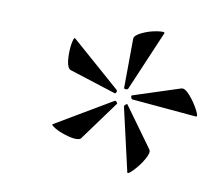

<svg xmlns="http://www.w3.org/2000/svg" viewBox="-52 -750 568 497"><g transform="rotate(10 231.5 -501.0)"><path d="M165 -377Q154 -377 136.5 -382.5Q119 -388 107.5 -395Q96 -402 99 -404L246 -491L248 -492Q250 -492 252.5 -489Q255 -486 254 -485L178 -381Q175 -377 165 -377ZM273 -482Q273 -484 276.5 -487Q280 -490 281 -488L357 -383Q362 -376 351.5 -357.5Q341 -339 326.5 -324Q312 -309 311 -315L273 -481ZM109 -592Q109 -609 112 -622.5Q115 -636 118 -633L247 -520Q248 -519 248 -517Q248 -515 246.5 -512.5Q245 -510 243 -511L121 -550Q109 -554 109 -592ZM288 -513 411 -553Q420 -556 434 -540Q448 -524 457.5 -506Q467 -488 461 -488L291 -503Q289 -503 287.5 -507.5Q286 -512 288 -513ZM343 -686 276 -529Q275 -526 270 -526Q265 -526 265 -529L266 -658Q266 -667 285 -676Q304 -685 324.5 -688Q345 -691 343 -686Z"/></g></svg>

Font: Cormorant Infant
Style: Italic
Weight: 400
Italic angle: -10°
Designer: Christian Thalmann (Catharsis Fonts)
Foundry: Catharsis Fonts
Version: Version 4.000